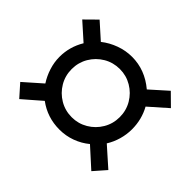

<svg xmlns="http://www.w3.org/2000/svg" viewBox="-146 -899 1211 1211"><g transform="rotate(45 460.0 -293.5)"><path d="M719 -130 774 -81 845 -18 774 63 647 -52Q606 -18 554.5 1Q503 20 446 20Q338 20 253 -43Q240 -31 218 -12.5Q196 6 176 24L131 63L59 -18L178 -123Q152 -163 137 -210Q122 -257 122 -305Q122 -395 169 -473L57 -573L135 -650L240 -556Q283 -590 336.5 -609.5Q390 -629 446 -629Q562 -629 657 -549L770 -650L848 -573L728 -467Q769 -393 769 -305Q769 -259 756 -213.5Q743 -168 719 -130ZM660 -305Q660 -364 631 -413Q602 -462 553 -491Q504 -520 446 -520Q387 -520 338 -491Q289 -462 260 -413Q231 -364 231 -305Q231 -246 260 -197Q289 -148 338 -119Q387 -90 446 -90Q504 -90 553 -119Q602 -148 631 -197Q660 -246 660 -305Z"/></g></svg>

Font: Gmarket Sans TTF Bold
Style: Regular
Weight: 700
Designer: Creative Director : Sungho Lee; Art Director : Kiwoong Choi; Project Manager : Sori Yang, Jongwook Yoon; Font Designer :
Foundry: Sandoll Inc.
Version: Version 1.000;hotconv 1.0.109;makeotfexe 2.5.65596